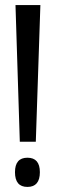

<svg xmlns="http://www.w3.org/2000/svg" viewBox="-20 -733 254 756"><path d="M137 -55Q137 -112 88 -112Q39 -112 39 -55Q39 3 88 3Q137 3 137 -55ZM139 -713 121 -175H58L41 -713Z"/></svg>

Font: RIT Lekha
Style: Regular
Weight: 400
Designer: Rahul Radhakrishnan
Version: 1.0